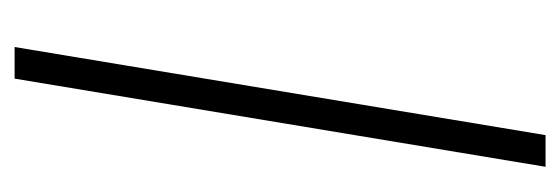

<svg xmlns="http://www.w3.org/2000/svg" viewBox="-272 -495 767 263"><g transform="rotate(90 111.5 -363.5)"><path d="M208.5 -727.3 87.7 0H44.4L165.1 -727.3Z"/></g></svg>

Font: Inter P Extra Light
Style: Italic
Weight: 200
Italic angle: 9.39999°
Designer: Rasmus Andersson
Foundry: rsms
Version: Version 3.018;git-588b23468